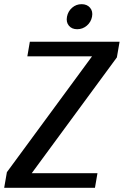

<svg xmlns="http://www.w3.org/2000/svg" viewBox="-20 -900 593 920"><path d="M396 -777Q376 -760 350 -760Q324 -760 310 -777Q296 -794 301 -820Q306 -846 325.5 -863Q345 -880 371 -880Q397 -880 411.5 -863Q426 -846 421 -820Q416 -794 396 -777ZM0 0 13 -75 421 -630H111L123 -700H553L540 -625L132 -70H447L435 0Z"/></svg>

Font: Scada
Style: Italic
Weight: 400
Italic angle: -10°
Designer: Jovanny Lemonad
Foundry: Jovanny Lemonad
Version: Version 4.100;PS 004.100;hotconv 1.0.88;makeotf.lib2.5.64775